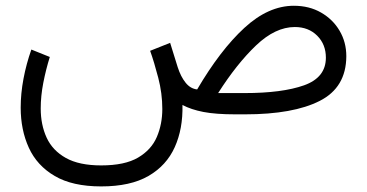

<svg xmlns="http://www.w3.org/2000/svg" viewBox="-20 -399 1280 670"><path d="M333 251.5Q232.9 251.5 170.9 215.1Q108.9 178.7 80.6 116.5Q52.2 54.2 52.2 -23.4Q52.2 -72.8 62 -124.5Q71.8 -176.3 89.4 -226.1L153.8 -200.2Q140.1 -156.2 131.1 -110.1Q122.1 -64 122.1 -20.5Q122.1 36.6 142.8 81.5Q163.6 126.5 210 152.3Q256.3 178.2 333 178.2Q415.5 178.2 461.9 150.9Q508.3 123.5 527.3 78.9Q546.4 34.2 546.4 -18.6Q546.4 -73.2 532.2 -127.7Q518.1 -182.1 503.9 -221.7L573.7 -249.5L600.1 -164.6Q610.8 -131.3 627.7 -110.4Q644.5 -89.4 668 -86.9Q748.5 -224.1 832.5 -301.5Q916.5 -378.9 1005.4 -378.9Q1059.1 -378.9 1100.3 -355.2Q1141.6 -331.5 1165 -291.7Q1188.5 -252 1188.5 -202.6Q1188 -93.8 1095.7 -46.9Q1003.4 0 835.4 0H800.8Q732.9 0 689.9 -8.3Q647 -16.6 616.7 -32.7Q618.7 50.3 589.8 114.5Q561 178.7 498 215.1Q435.1 251.5 333 251.5ZM1008.8 -304.7Q940.9 -304.7 873.5 -240.5Q806.2 -176.3 741.2 -74.2H833.5Q964.8 -74.2 1041 -101.3Q1117.2 -128.4 1117.2 -197.8Q1117.2 -244.1 1086.9 -274.4Q1056.6 -304.7 1008.8 -304.7Z"/></svg>

Font: Vazirmatn FD Light
Style: Regular
Weight: 300
Designer: Saber Rastikerdar
Foundry: Saber Rastikerdar
Version: Version 33.003